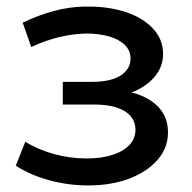

<svg xmlns="http://www.w3.org/2000/svg" viewBox="-20 -557 584 584"><path d="M248 7Q188 7 130.5 -8.5Q73 -24 28 -53L57 -126Q95 -102 144 -88.5Q193 -75 243 -75Q289 -75 322.5 -86Q356 -97 374 -116.5Q392 -136 392 -162Q392 -199 359 -219Q326 -239 267 -239H171V-308H261Q296 -308 322 -316Q348 -324 362.5 -340.5Q377 -357 377 -379Q377 -403 360 -420Q343 -437 312.5 -446Q282 -455 241 -455Q201 -454 159.5 -444Q118 -434 75 -414L49 -488Q97 -511 143.5 -523.5Q190 -536 236 -537Q243 -537 250 -537Q311 -537 362 -520.5Q413 -504 444.5 -471Q476 -438 476 -393Q476 -355 452 -325.5Q428 -296 388 -279Q384 -277 380 -276Q415 -267 440 -250Q491 -215 491 -155Q491 -107 459 -70.5Q427 -34 372.5 -13.5Q318 7 248 7Z"/></svg>

Font: Montserrat Z Med
Style: Regular
Weight: 500
Designer: Julieta Ulanovsky
Foundry: Julieta Ulanovsky
Version: Version 8.000